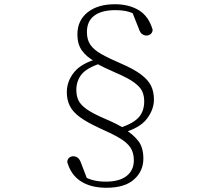

<svg xmlns="http://www.w3.org/2000/svg" viewBox="-20 -769 1040 908"><path d="M483 119Q410 119 362.5 88.5Q315 58 298 -3Q299 -16 307 -23Q315 -30 327 -30Q338 -30 347.5 -23Q357 -16 363 1L397 90L362 57Q386 73 414.5 81.5Q443 90 480 90Q545 90 579 63Q613 36 613 -11Q613 -47 597 -71Q581 -95 545.5 -116Q510 -137 451 -163Q392 -190 358 -215Q324 -240 310 -268.5Q296 -297 296 -333Q296 -385 331 -428Q366 -471 446 -492V-498L458 -470Q390 -448 365.5 -417Q341 -386 341 -343Q341 -316 351 -294.5Q361 -273 390 -252.5Q419 -232 475 -208Q506 -195 530.5 -182.5Q555 -170 574 -159V-155Q609 -134 633.5 -103Q658 -72 658 -19Q658 40 614 79.5Q570 119 483 119ZM524 -749Q589 -749 636 -721Q683 -693 702 -628Q701 -615 692.5 -608Q684 -601 672 -601Q662 -601 652.5 -607.5Q643 -614 637 -632L602 -720L641 -688Q616 -705 589.5 -713Q563 -721 525 -721Q461 -721 426 -695Q391 -669 391 -617Q391 -582 407 -558Q423 -534 458 -514Q493 -494 549 -470Q612 -443 646.5 -417Q681 -391 694.5 -363Q708 -335 708 -298Q708 -251 674.5 -207Q641 -163 558 -140V-135L546 -164Q610 -185 636 -214Q662 -243 662 -290Q662 -315 653 -336Q644 -357 615 -378.5Q586 -400 525 -426Q497 -438 473.5 -449.5Q450 -461 429 -473V-478Q389 -500 367.5 -530Q346 -560 346 -606Q346 -672 394 -710.5Q442 -749 524 -749Z"/></svg>

Font: Noto Serif HK ExtraLight
Style: Regular
Weight: 200
Designer: Ryoko NISHIZUKA 西塚涼子 (kana & ideographs); Frank Grießhammer (Latin, Greek & Cyrillic); Wenlong ZHANG 张文龙 (bopomofo); San
Foundry: Adobe
Version: Version 2.002-H1;hotconv 1.1.0;makeotfexe 2.6.0